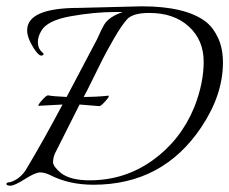

<svg xmlns="http://www.w3.org/2000/svg" viewBox="-22 -569 726 608"><path d="M228 -544 427 -549Q566 -549 630 -500Q654 -481 669 -448Q684 -415 684 -371Q684 -269 616 -167Q494 16 274 16Q197 16 138 -14Q120 -23 105 -23Q90 -23 57 -2Q24 19 11 19Q-2 19 -2 13L0 10L6 8Q6 9 13 7Q45 -4 64 -38Q116 -125 176 -238Q130 -236 101 -234Q95 -233 110 -250.5Q125 -268 131 -267Q144 -264 189 -262L285 -444Q299 -476 308 -491Q323 -516 367 -531H343Q277 -531 201.5 -517.5Q126 -504 108 -470Q98 -452 98 -437.5Q98 -423 102.5 -415Q107 -407 111.5 -403.5Q116 -400 116 -399Q116 -393 108 -393Q100 -393 85 -416Q64 -449 64 -473Q64 -544 228 -544ZM292 -233 230 -238 152 -83Q146 -69 146 -55.5Q146 -42 171 -21Q201 2 262 2Q373 2 461.5 -61.5Q550 -125 593 -229Q623 -305 623 -373.5Q623 -442 576 -485Q529 -528 451 -528Q398 -528 380 -507.5Q362 -487 339.5 -448Q317 -409 303 -381.5Q289 -354 272 -319Q250 -274 243 -262Q283 -262 321 -266Q327 -266 312 -249Q297 -232 292 -233Z"/></svg>

Font: Italianno
Style: Regular
Weight: 400
Designer: Robert E. Leuschke
Foundry: Robert E. Leuschke
Version: Version 1.003